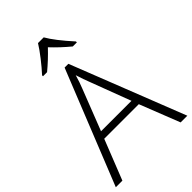

<svg xmlns="http://www.w3.org/2000/svg" viewBox="-270 -1035 1139 1139"><g transform="rotate(-45 300.0 -465.5)"><path d="M160.2 -778.8Q190.4 -811.5 224.4 -855Q258.3 -898.4 278.3 -931.2H326.2Q359.4 -872.6 444.3 -778.8V-771H410.2Q350.6 -820.3 302.2 -872.1Q249.5 -816.4 194.3 -771H160.2ZM444.8 -252H154.8L55.2 0H0L287.1 -716.8H318.8L600.1 0H543.9ZM172.9 -296.9H428.2L331.1 -554.2Q318.8 -584.5 301.8 -638.2Q288.6 -591.3 272.9 -553.2Z"/></g></svg>

Font: TypoPRO Open Sans
Style: Regular
Weight: 300
Foundry: Ascender Corporation
Version: Version 1.10